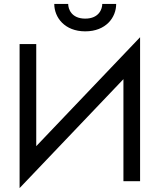

<svg xmlns="http://www.w3.org/2000/svg" viewBox="-20 -925 815 980"><path d="M257 -905C257 -836 310 -765 415 -765C521 -765 573 -836 573 -905H502C502 -880 486 -830 415 -830C344 -830 328 -880 328 -905ZM165 -700H80V35L610 -521V0H695V-735L165 -179Z"/></svg>

Font: Jost
Style: Regular
Weight: 400
Version: Version 3.710